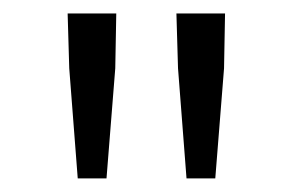

<svg xmlns="http://www.w3.org/2000/svg" viewBox="-20 -711 439 287"><path d="M96.2 -444.3 83.5 -608.9 81.1 -690.9H153.8L152.3 -608.9L139.2 -444.3ZM258.8 -444.3 246.1 -608.9 243.7 -690.9H316.4L314.9 -608.9L301.8 -444.3Z"/></svg>

Font: Varta Light Light
Style: Regular
Weight: 300
Version: Version 1.004